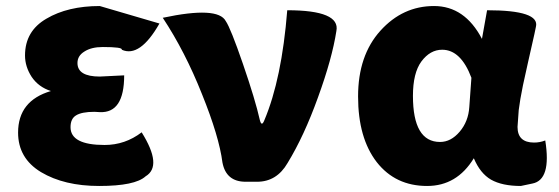

<svg xmlns="http://www.w3.org/2000/svg" viewBox="-20 -603 1853 637"><path d="M309 14Q193 14 116 -32Q40 -78 40 -163Q40 -269 149 -301Q108 -314 85 -348Q63 -382 63 -419Q63 -500 134 -541Q205 -583 311 -583L509 -525Q444 -411 384 -438Q388 -447 321 -447Q283 -447 260 -432Q237 -418 237 -394Q237 -349 311 -349L392 -353Q392 -227 311 -231L293 -232Q251 -232 232 -220Q214 -209 214 -181Q214 -122 327 -122Q395 -122 450 -164Q520 -52 463 -18Q428 14 309 14Z M795 0Q730 0 718 -64Q707 -150 650 -291Q594 -432 520 -544Q703 -583 729 -533Q745 -510 786 -391Q827 -272 842 -205Q848 -181 857 -204Q915 -341 933 -569Q1110 -569 1096 -500Q1082 -409 1035 -280Q989 -152 934 -62Q898 0 833 0Z M1397 14Q1292 14 1230 -65Q1168 -145 1168 -283Q1168 -419 1242 -501Q1316 -583 1420 -583Q1522 -583 1579 -474L1596 -569Q1772 -569 1758 -514L1753 -490Q1738 -425 1732 -397Q1726 -370 1715 -320Q1705 -271 1701 -238L1697 -182Q1697 -130 1752 -130Q1771 -130 1789 -137Q1810 -6 1746 6L1708 14Q1646 14 1609 -7Q1573 -28 1552 -78Q1496 14 1397 14ZM1440 -132Q1476 -132 1505 -166Q1534 -200 1537 -248L1544 -345Q1509 -438 1447 -438Q1407 -438 1378 -399Q1350 -361 1350 -285Q1350 -132 1440 -132Z"/></svg>

Font: Swei Half Moon CJK SC
Style: Black
Weight: 900
Version: Version 2.071